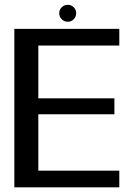

<svg xmlns="http://www.w3.org/2000/svg" viewBox="-20 -798 582 818"><path d="M41.1 0H488.3V-70.9H143.3V-311.3H467.4V-379.1H143.3V-604.1H488.3V-675H41.1ZM268.7 -705.3Q283.5 -705.3 294 -716.1Q304.5 -726.9 304.5 -741.7Q304.5 -756.5 294.1 -767Q283.7 -777.5 268.7 -777.5Q253.6 -777.5 242.9 -767Q232.3 -756.5 232.3 -741.7Q232.3 -726.6 243.1 -715.9Q253.9 -705.3 268.7 -705.3Z"/></svg>

Font: Anybody Thin
Style: Regular
Weight: 100
Designer: Tyler Finck
Foundry: Etcetera Type Company
Version: Version 1.114;gftools[0.9.25]